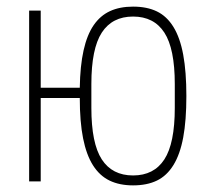

<svg xmlns="http://www.w3.org/2000/svg" viewBox="-20 -548 640 580"><path d="M382 12Q341 12 311 -2.5Q281 -17 261 -48.5Q241 -80 231 -130Q221 -180 221 -252H103V0H68V-516H103V-283H221Q222 -349 232.5 -396Q243 -443 263 -472Q283 -501 312.5 -514.5Q342 -528 382 -528Q424 -528 454 -513.5Q484 -499 504 -466.5Q524 -434 533.5 -382.5Q543 -331 543 -258Q543 -184 533.5 -133Q524 -82 504 -49.5Q484 -17 454 -2.5Q424 12 382 12ZM382 -18Q445 -18 476.5 -66.5Q508 -115 508 -222V-294Q508 -401 476.5 -449.5Q445 -498 382 -498Q319 -498 287.5 -449.5Q256 -401 256 -294V-222Q256 -115 287.5 -66.5Q319 -18 382 -18Z"/></svg>

Font: IBM Plex Mono ExtraLight
Style: Regular
Weight: 200
Monospace: yes
Designer: Mike Abbink, Paul van der Laan, Pieter van Rosmalen
Foundry: Bold Monday
Version: Version 2.3